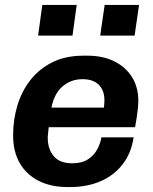

<svg xmlns="http://www.w3.org/2000/svg" viewBox="-20 -746 617 776"><path d="M253 10Q186 10 136.5 -15Q87 -40 60 -86.5Q33 -133 33 -199Q33 -264 51 -322Q69 -380 104.5 -424.5Q140 -469 193 -495Q246 -521 318 -521H334Q394 -521 440 -499Q486 -477 512.5 -436Q539 -395 539 -339Q539 -326 537.5 -309.5Q536 -293 533 -274Q530 -255 526 -232H177Q176 -221 174.5 -209Q173 -197 173 -189Q173 -143 197.5 -114.5Q222 -86 272 -86Q311 -86 335.5 -102Q360 -118 373 -142.5Q386 -167 390 -191H520Q511 -128 476 -82.5Q441 -37 386.5 -13.5Q332 10 264 10ZM188 -311H400Q401 -320 401.5 -327Q402 -334 402 -341Q402 -381 379 -403.5Q356 -426 314 -426Q267 -426 233 -397Q199 -368 188 -311ZM134 -602 151 -726H290L273 -602ZM385 -602 403 -726H542L524 -602Z"/></svg>

Font: Chivo Medium SemiBold
Style: Italic
Weight: 600
Italic angle: -8.05°
Version: Version 2.002